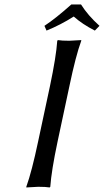

<svg xmlns="http://www.w3.org/2000/svg" viewBox="-20 -825 459 848"><path d="M337.9 -805.2Q368.2 -756.8 419.4 -710.9L398.9 -689.9Q343.3 -718.3 305.7 -752Q248 -715.3 185.5 -689.9L176.3 -710.9Q226.1 -743.7 294.9 -805.2ZM200.7 -444.8Q228 -574.2 232.9 -645L235.8 -647.9Q252.4 -645 286.1 -645Q286.1 -645 338.9 -647.9V-645Q314.5 -578.6 286.6 -444.8L234.4 -200.2Q207 -70.8 202.1 0L199.2 2.9Q182.6 0 148.9 0Q148.9 0 96.2 2.9V0Q120.6 -67.9 148.4 -200.2Z"/></svg>

Font: Linux Biolinum O
Style: Italic
Weight: 400
Italic angle: -12°
Designer: Philipp H. Poll
Foundry: Philipp H. Poll
Version: Version 1.1.3